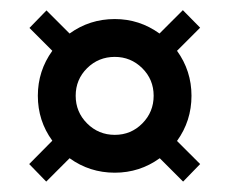

<svg xmlns="http://www.w3.org/2000/svg" viewBox="-20 -519 452 378"><path d="M71 -161.5 37.5 -196 83 -242Q54.5 -281 54.5 -330.5Q54.5 -379.5 83 -419L38 -464L71.5 -498.5L117 -453Q156.5 -481.5 206 -481.5Q254.5 -481.5 294 -453L340 -499L374 -464.5L328.5 -419Q357 -379.5 357 -330.5Q357 -281 328.5 -241.5L374 -196L340.5 -161.5L294.5 -207.5Q255 -179 206 -179Q156.5 -179 117 -207.5ZM206 -253.5Q238 -253.5 260.2 -276Q282.5 -298.5 282.5 -330.5Q282.5 -362.5 260 -384.8Q237.5 -407 206 -407Q174 -407 151.5 -384.8Q129 -362.5 129 -330.5Q129 -298.5 151.5 -276Q174 -253.5 206 -253.5Z"/></svg>

Font: League Gothic
Style: Regular
Weight: 400
Designer: The League of Moveable Type
Version: Version 2.001